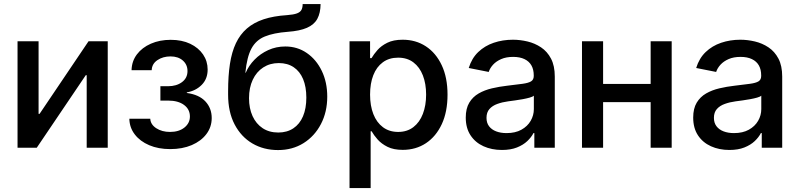

<svg xmlns="http://www.w3.org/2000/svg" viewBox="-20 -748 4049 972"><path d="M525.4 0H418.9V-367.2H414.1L166 0H68.8V-539.1H175.3V-171.4H180.2L428.2 -539.1H525.4Z M841.8 6.8Q781.7 6.8 735.4 -12.9Q689 -32.7 662.4 -67.4Q635.7 -102.1 634.8 -147H740.7Q742.2 -117.7 771 -98.9Q799.8 -80.1 840.8 -80.1Q885.7 -80.1 913.6 -102.3Q941.4 -124.5 941.4 -158.2Q941.4 -194.8 911.6 -216.8Q881.8 -238.8 830.6 -238.8H792V-311.5H830.6Q873.5 -311.5 901.4 -332.3Q929.2 -353 929.2 -388.2Q929.2 -420.9 905.5 -441.7Q881.8 -462.4 843.3 -462.4Q804.7 -462.4 776.9 -443.6Q749 -424.8 748 -392.6H646Q647 -438 673.1 -472.7Q699.2 -507.3 743.9 -526.9Q788.6 -546.4 844.2 -546.4Q900.9 -546.4 942.9 -526.4Q984.9 -506.3 1008.1 -472.2Q1031.2 -438 1031.2 -396Q1031.2 -348.6 1001.2 -318.4Q971.2 -288.1 925.8 -280.3V-277.3Q987.8 -269 1019.8 -234.6Q1051.8 -200.2 1051.8 -150.4Q1051.8 -105 1024.9 -69.3Q998 -33.7 950.7 -13.4Q903.3 6.8 841.8 6.8Z M1387.7 11.7Q1314.9 11.7 1257.8 -21.7Q1200.7 -55.2 1167.7 -118.2Q1134.8 -181.2 1134.8 -268.6V-286.1Q1134.8 -363.8 1144 -424.3Q1153.3 -484.9 1174.3 -529.3Q1195.3 -573.7 1230 -603.8Q1264.6 -633.8 1314.7 -650.4Q1364.7 -667 1433.1 -671.4Q1466.3 -673.8 1483.2 -680.2Q1500 -686.5 1506.1 -698Q1512.2 -709.5 1512.2 -727.5H1603Q1602.5 -682.1 1586.4 -652.6Q1570.3 -623 1533.9 -607.2Q1497.6 -591.3 1436.5 -586.9Q1365.2 -581.5 1320.6 -563.2Q1275.9 -544.9 1252.9 -502.2Q1230 -459.5 1222.2 -379.9H1224.1Q1239.3 -416 1268.6 -446Q1297.9 -476.1 1337.9 -494.4Q1377.9 -512.7 1424.3 -512.7Q1485.4 -512.7 1533.2 -479.7Q1581.1 -446.8 1608.9 -389.4Q1636.7 -332 1636.7 -258.8Q1636.7 -181.2 1604.7 -119.9Q1572.8 -58.6 1516.6 -23.4Q1460.4 11.7 1387.7 11.7ZM1388.7 -77.1Q1433.1 -77.1 1465.1 -98.4Q1497.1 -119.6 1513.9 -159.2Q1530.8 -198.7 1530.8 -253.9Q1530.8 -308.6 1514.4 -347.7Q1498 -386.7 1466.8 -407.7Q1435.5 -428.7 1391.6 -428.7Q1346.7 -428.7 1312.5 -406.5Q1278.3 -384.3 1259.5 -344.2Q1240.7 -304.2 1240.7 -251Q1240.7 -199.7 1258.5 -160.4Q1276.4 -121.1 1309.6 -99.1Q1342.8 -77.1 1388.7 -77.1Z M1749.5 204.1V-539.1H1853.5V-453.6H1860.8Q1872.1 -473.1 1890.9 -494.6Q1909.7 -516.1 1940.7 -531.5Q1971.7 -546.9 2018.6 -546.9Q2085 -546.9 2136 -513.4Q2187 -480 2216.3 -417.7Q2245.6 -355.5 2245.6 -268.6Q2245.6 -182.1 2216.6 -119.6Q2187.5 -57.1 2136.5 -23.2Q2085.4 10.7 2018.6 10.7Q1972.7 10.7 1941.9 -4.6Q1911.1 -20 1891.8 -41.7Q1872.6 -63.5 1861.3 -83.5H1856.4V204.1ZM1995.6 -80.1Q2041 -80.1 2072.8 -104.5Q2104.5 -128.9 2120.8 -171.6Q2137.2 -214.4 2137.2 -269Q2137.2 -324.2 2120.8 -366.2Q2104.5 -408.2 2073 -432.1Q2041.5 -456.1 1995.6 -456.1Q1949.7 -456.1 1918 -432.6Q1886.2 -409.2 1869.9 -367.4Q1853.5 -325.7 1853.5 -269Q1853.5 -212.9 1870.1 -170.4Q1886.7 -127.9 1918.7 -104Q1950.7 -80.1 1995.6 -80.1Z M2521 11.2Q2469.2 11.2 2427.7 -7.6Q2386.2 -26.4 2362.1 -63Q2337.9 -99.6 2337.9 -152.8Q2337.9 -198.7 2355.7 -228.3Q2373.5 -257.8 2403.3 -274.9Q2433.1 -292 2470.5 -300.8Q2507.8 -309.6 2546.9 -314Q2595.2 -319.8 2624.8 -323.7Q2654.3 -327.6 2668.2 -335.9Q2682.1 -344.2 2682.1 -363.3V-366.2Q2682.1 -396 2670.4 -416.7Q2658.7 -437.5 2635.3 -448.7Q2611.8 -460 2577.6 -460Q2543 -460 2517.6 -449Q2492.2 -438 2476.3 -420.7Q2460.4 -403.3 2454.1 -383.8L2353 -403.8Q2368.2 -453.1 2401.1 -484.6Q2434.1 -516.1 2479.5 -531.5Q2524.9 -546.9 2576.7 -546.9Q2612.8 -546.9 2650.1 -538.1Q2687.5 -529.3 2719 -508.3Q2750.5 -487.3 2769.5 -451.2Q2788.6 -415 2788.6 -360.4V0H2685.1V-74.2H2680.7Q2669.9 -53.2 2649.4 -33.7Q2628.9 -14.2 2597.2 -1.5Q2565.4 11.2 2521 11.2ZM2544.4 -74.2Q2588.9 -74.2 2619.6 -91.3Q2650.4 -108.4 2666.5 -136.2Q2682.6 -164.1 2682.6 -195.8V-263.7Q2677.2 -258.3 2661.6 -253.9Q2646 -249.5 2626 -245.8Q2606 -242.2 2586.4 -239.5Q2566.9 -236.8 2552.2 -234.9Q2522.9 -231 2497.8 -221.9Q2472.7 -212.9 2457.8 -196Q2442.9 -179.2 2442.9 -151.4Q2442.9 -126 2455.8 -108.9Q2468.8 -91.8 2491.7 -83Q2514.6 -74.2 2544.4 -74.2Z M3300.3 -323.2V-231H3005.4V-323.2ZM3033.2 -539.1V0H2926.3V-539.1ZM3380.4 -539.1V0H3273.9V-539.1Z M3672.4 11.2Q3620.6 11.2 3579.1 -7.6Q3537.6 -26.4 3513.4 -63Q3489.3 -99.6 3489.3 -152.8Q3489.3 -198.7 3507.1 -228.3Q3524.9 -257.8 3554.7 -274.9Q3584.5 -292 3621.8 -300.8Q3659.2 -309.6 3698.2 -314Q3746.6 -319.8 3776.1 -323.7Q3805.7 -327.6 3819.6 -335.9Q3833.5 -344.2 3833.5 -363.3V-366.2Q3833.5 -396 3821.8 -416.7Q3810.1 -437.5 3786.6 -448.7Q3763.2 -460 3729 -460Q3694.3 -460 3668.9 -449Q3643.6 -438 3627.7 -420.7Q3611.8 -403.3 3605.5 -383.8L3504.4 -403.8Q3519.5 -453.1 3552.5 -484.6Q3585.4 -516.1 3630.9 -531.5Q3676.3 -546.9 3728 -546.9Q3764.2 -546.9 3801.5 -538.1Q3838.9 -529.3 3870.4 -508.3Q3901.9 -487.3 3920.9 -451.2Q3939.9 -415 3939.9 -360.4V0H3836.4V-74.2H3832Q3821.3 -53.2 3800.8 -33.7Q3780.3 -14.2 3748.5 -1.5Q3716.8 11.2 3672.4 11.2ZM3695.8 -74.2Q3740.2 -74.2 3771 -91.3Q3801.8 -108.4 3817.9 -136.2Q3834 -164.1 3834 -195.8V-263.7Q3828.6 -258.3 3813 -253.9Q3797.4 -249.5 3777.3 -245.8Q3757.3 -242.2 3737.8 -239.5Q3718.3 -236.8 3703.6 -234.9Q3674.3 -231 3649.2 -221.9Q3624 -212.9 3609.1 -196Q3594.2 -179.2 3594.2 -151.4Q3594.2 -126 3607.2 -108.9Q3620.1 -91.8 3643.1 -83Q3666 -74.2 3695.8 -74.2Z"/></svg>

Font: Inter 18pt Medium
Style: Regular
Weight: 500
Designer: Rasmus Andersson
Foundry: rsms
Version: Version 4.001;git-66647c0bb